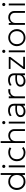

<svg xmlns="http://www.w3.org/2000/svg" viewBox="2439 -3199 775 5693"><g transform="rotate(-90 2826.5 -352.5)"><path d="M283 15Q210.5 15 155.8 -19.8Q101 -54.5 70.5 -112.5Q40 -170.5 40 -240Q40 -292 57.5 -338.2Q75 -384.5 107.2 -419.8Q139.5 -455 184 -475Q228.5 -495 283 -495Q359.5 -495 411.5 -463.8Q463.5 -432.5 495 -383L486 -371V-720H542V0H486V-106L495 -93Q463 -47.5 414 -16.2Q365 15 283 15ZM293 -39Q349.5 -39 393 -63.8Q436.5 -88.5 461.2 -133.5Q486 -178.5 486 -240Q486 -301.5 461.2 -346.8Q436.5 -392 393 -416.5Q349.5 -441 293 -441Q236.5 -441 193 -416.5Q149.5 -392 124.8 -346.8Q100 -301.5 100 -240Q100 -178.5 124.8 -133.5Q149.5 -88.5 193 -63.8Q236.5 -39 293 -39Z M712 0V-480H768V0ZM740 -581Q720.5 -581 706.8 -594.8Q693 -608.5 693 -628Q693 -647.5 706.8 -661.2Q720.5 -675 740 -675Q759.5 -675 773.2 -661.2Q787 -647.5 787 -628Q787 -608.5 773.2 -594.8Q759.5 -581 740 -581Z M1150 15Q1074.5 15 1016.5 -18.2Q958.5 -51.5 925.8 -109Q893 -166.5 893 -240Q893 -296 912.5 -342.5Q932 -389 967.8 -423.2Q1003.5 -457.5 1052 -476.2Q1100.5 -495 1158 -495Q1201 -495 1237 -484.2Q1273 -473.5 1305 -450L1271 -404Q1249.5 -422 1219 -431.5Q1188.5 -441 1154 -441Q1092.5 -441 1047.5 -417.2Q1002.5 -393.5 977.8 -348.8Q953 -304 953 -241Q953 -146.5 1007 -92.8Q1061 -39 1153 -39Q1192 -39 1225.8 -53Q1259.5 -67 1278 -87L1316 -44Q1279.5 -16.5 1238 -0.8Q1196.5 15 1150 15Z M1433 0V-720H1489V-392L1478 -401Q1511 -452 1558.2 -473.5Q1605.5 -495 1654 -495Q1717.5 -495 1760 -469Q1802.5 -443 1823.8 -403.2Q1845 -363.5 1845 -323V0H1789V-306Q1789 -366 1749.5 -403.5Q1710 -441 1644 -441Q1601 -441 1565.8 -421.5Q1530.5 -402 1509.8 -366.8Q1489 -331.5 1489 -285V0Z M2010 0V-480H2066V0ZM2038 -581Q2018.5 -581 2004.8 -594.8Q1991 -608.5 1991 -628Q1991 -647.5 2004.8 -661.2Q2018.5 -675 2038 -675Q2057.5 -675 2071.2 -661.2Q2085 -647.5 2085 -628Q2085 -608.5 2071.2 -594.8Q2057.5 -581 2038 -581Z M2367.5 15Q2315 15 2277.5 -3.8Q2240 -22.5 2220.2 -56.2Q2200.5 -90 2200.5 -135Q2200.5 -172 2219.8 -203.2Q2239 -234.5 2281.5 -255.5Q2324 -276.5 2393.5 -283.5Q2463 -290.5 2563.5 -279L2566.5 -229Q2478 -240 2418.2 -236.2Q2358.5 -232.5 2323 -218.2Q2287.5 -204 2272 -182.2Q2256.5 -160.5 2256.5 -135Q2256.5 -90 2288 -64.5Q2319.5 -39 2375.5 -39Q2422.5 -39 2459.8 -56.8Q2497 -74.5 2518.8 -105.2Q2540.5 -136 2540.5 -175V-322Q2540.5 -360.5 2523.5 -388.2Q2506.5 -416 2474.8 -431Q2443 -446 2398.5 -446Q2360.5 -446 2323 -434.5Q2285.5 -423 2248.5 -396L2228 -446Q2271 -477 2315.5 -488.5Q2360 -500 2399.5 -500Q2465 -500 2508.8 -479.5Q2552.5 -459 2574.5 -419.2Q2596.5 -379.5 2596.5 -322V0H2540.5V-63Q2514.5 -25 2468.5 -5Q2422.5 15 2367.5 15Z M2760 0V-480H2816V-403Q2849 -455.5 2891 -475.2Q2933 -495 2980 -495Q2993 -495 3006.8 -494Q3020.5 -493 3033 -490L3023 -431Q3010.5 -434 2998.2 -435.5Q2986 -437 2974 -437Q2905 -437 2860.5 -393.2Q2816 -349.5 2816 -279V0Z M3269.5 15Q3217 15 3179.5 -3.8Q3142 -22.5 3122.2 -56.2Q3102.5 -90 3102.5 -135Q3102.5 -172 3121.8 -203.2Q3141 -234.5 3183.5 -255.5Q3226 -276.5 3295.5 -283.5Q3365 -290.5 3465.5 -279L3468.5 -229Q3380 -240 3320.2 -236.2Q3260.5 -232.5 3225 -218.2Q3189.5 -204 3174 -182.2Q3158.5 -160.5 3158.5 -135Q3158.5 -90 3190 -64.5Q3221.5 -39 3277.5 -39Q3324.5 -39 3361.8 -56.8Q3399 -74.5 3420.8 -105.2Q3442.5 -136 3442.5 -175V-322Q3442.5 -360.5 3425.5 -388.2Q3408.5 -416 3376.8 -431Q3345 -446 3300.5 -446Q3262.5 -446 3225 -434.5Q3187.5 -423 3150.5 -396L3130 -446Q3173 -477 3217.5 -488.5Q3262 -500 3301.5 -500Q3367 -500 3410.8 -479.5Q3454.5 -459 3476.5 -419.2Q3498.5 -379.5 3498.5 -322V0H3442.5V-63Q3416.5 -25 3370.5 -5Q3324.5 15 3269.5 15Z M3627 0V-48L3916 -428H3630V-480H3984V-432L3695 -52H3988V0Z M4123 0V-480H4179V0ZM4151 -581Q4131.5 -581 4117.8 -594.8Q4104 -608.5 4104 -628Q4104 -647.5 4117.8 -661.2Q4131.5 -675 4151 -675Q4170.5 -675 4184.2 -661.2Q4198 -647.5 4198 -628Q4198 -608.5 4184.2 -594.8Q4170.5 -581 4151 -581Z M4557 15Q4484.5 15 4427.2 -19.8Q4370 -54.5 4337 -112.5Q4304 -170.5 4304 -240Q4304 -292 4323 -338.2Q4342 -384.5 4376.2 -419.8Q4410.5 -455 4456.5 -475Q4502.5 -495 4557 -495Q4629.5 -495 4686.8 -460.2Q4744 -425.5 4777 -367.5Q4810 -309.5 4810 -240Q4810 -188 4791 -141.8Q4772 -95.5 4738 -60.2Q4704 -25 4657.8 -5Q4611.5 15 4557 15ZM4557 -39Q4613.5 -39 4657 -63.8Q4700.5 -88.5 4725.2 -133.5Q4750 -178.5 4750 -240Q4750 -301.5 4725.2 -346.8Q4700.5 -392 4657 -416.5Q4613.5 -441 4557 -441Q4500.5 -441 4457 -416.5Q4413.5 -392 4388.8 -346.8Q4364 -301.5 4364 -240Q4364 -178.5 4388.8 -133.5Q4413.5 -88.5 4457 -63.8Q4500.5 -39 4557 -39Z M4935 0V-480H4991V-408Q5024 -454.5 5067.5 -474.8Q5111 -495 5156 -495Q5219.5 -495 5262 -469Q5304.5 -443 5325.8 -403.2Q5347 -363.5 5347 -323V0H5291V-306Q5291 -366 5251.5 -403.5Q5212 -441 5146 -441Q5103 -441 5067.8 -421.5Q5032.5 -402 5011.8 -366.8Q4991 -331.5 4991 -285V0Z M5512 0V-480H5568V0ZM5540 -581Q5520.5 -581 5506.8 -594.8Q5493 -608.5 5493 -628Q5493 -647.5 5506.8 -661.2Q5520.5 -675 5540 -675Q5559.5 -675 5573.2 -661.2Q5587 -647.5 5587 -628Q5587 -608.5 5573.2 -594.8Q5559.5 -581 5540 -581Z"/></g></svg>

Font: Geologica Roman Thin
Style: Regular
Weight: 250
Designer: Sindre Bremnes, Frode Helland
Foundry: Monokrom Skriftforlag AS
Version: Version 1.010;gftools[0.9.28]